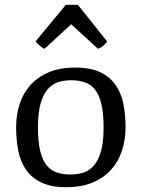

<svg xmlns="http://www.w3.org/2000/svg" viewBox="-20 -756 585 790"><path d="M163.1 -555.2Q159.2 -556.6 154.1 -560.1Q148.9 -563.5 143.8 -567.9Q138.7 -572.3 134 -576.9Q129.4 -581.5 126.5 -585.9L251 -736.3H300.3L420.4 -585.9Q418.5 -581.5 414.1 -576.7Q409.7 -571.8 404.3 -567.4Q398.9 -563 393.3 -559.8Q387.7 -556.6 383.3 -555.2L272.9 -656.2ZM46.4 -231.9Q46.4 -283.2 60.8 -327.9Q75.2 -372.6 105.2 -406Q135.3 -439.5 180.9 -458.7Q226.6 -478 289.6 -478Q352.5 -478 392.6 -458.7Q432.6 -439.5 455.8 -406Q479 -372.6 487.8 -327.9Q496.6 -283.2 496.6 -231.9Q496.6 -180.7 481.9 -136Q467.3 -91.3 437.3 -57.9Q407.2 -24.4 361.3 -5.1Q315.4 14.2 252.9 14.2Q189.9 14.2 149.9 -5.1Q109.9 -24.4 86.9 -57.9Q64 -91.3 55.2 -136Q46.4 -180.7 46.4 -231.9ZM136.2 -231.9Q136.2 -172.4 145.5 -134.8Q154.8 -97.2 172.1 -75.7Q189.5 -54.2 214.4 -46.1Q239.3 -38.1 271 -38.1Q299.3 -38.1 324 -46.1Q348.6 -54.2 366.9 -75.7Q385.3 -97.2 395.8 -134.8Q406.2 -172.4 406.2 -231.9Q406.2 -291 397 -328.9Q387.7 -366.7 370.4 -388.2Q353 -409.7 327.9 -417.7Q302.7 -425.8 271 -425.8Q243.2 -425.8 218.5 -417.7Q193.8 -409.7 175.5 -388.2Q157.2 -366.7 146.7 -328.9Q136.2 -291 136.2 -231.9Z"/></svg>

Font: Fjord
Style: One
Weight: 400
Designer: Viktoriya Grabowska
Foundry: Viktoriya Grabowska
Version: Version 1.002